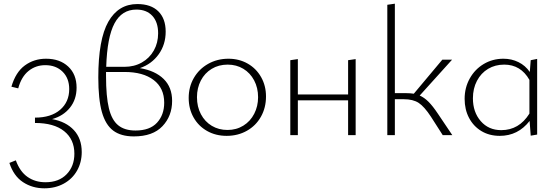

<svg xmlns="http://www.w3.org/2000/svg" viewBox="-20 -734 3024 1043"><path d="M424 92Q424 148 398.5 193Q373 238 326.5 263.5Q280 289 221 289Q156 289 105 255.5Q54 222 31 151L66 137Q88 198 129.5 227Q171 256 227 256Q300 256 342 212.5Q384 169 384 101Q384 23 328.5 -21.5Q273 -66 170 -66V-95Q257 -95 306.5 -137.5Q356 -180 356 -250Q356 -309 320 -344.5Q284 -380 226 -380Q174 -380 135 -348.5Q96 -317 79 -254L42 -263Q65 -342 115 -378.5Q165 -415 230 -415Q305 -415 350.5 -372.5Q396 -330 396 -258Q396 -194 360 -149Q324 -104 263 -87Q339 -73 381.5 -27Q424 19 424 92Z M915 -186Q915 -104 862.5 -48.5Q810 7 707 7Q637 7 595 -24.5Q553 -56 533.5 -125.5Q514 -195 514 -313Q514 -520 568.5 -616Q623 -712 726 -712Q800 -712 840 -672.5Q880 -633 880 -562Q880 -492 842 -439Q804 -386 740 -364Q823 -350 869 -305Q915 -260 915 -186ZM557 -371H656Q709 -371 750.5 -394.5Q792 -418 815.5 -459.5Q839 -501 839 -553Q839 -614 807.5 -648Q776 -682 721 -682Q642 -682 602 -607Q562 -532 557 -371ZM872 -176Q872 -256 814.5 -299.5Q757 -343 657 -343H556V-321Q556 -210 571.5 -146Q587 -82 622 -53.5Q657 -25 716 -25Q794 -25 833 -67.5Q872 -110 872 -176Z M1005 -202Q1005 -262 1033 -310.5Q1061 -359 1110.5 -387Q1160 -415 1221 -415Q1279 -415 1325.5 -388.5Q1372 -362 1398.5 -315Q1425 -268 1425 -210Q1425 -149 1397.5 -100Q1370 -51 1321 -23.5Q1272 4 1211 4Q1152 4 1105 -22.5Q1058 -49 1031.5 -96Q1005 -143 1005 -202ZM1382 -206Q1382 -257 1360.5 -297.5Q1339 -338 1301.5 -360.5Q1264 -383 1217 -383Q1168 -383 1130 -360Q1092 -337 1071 -296.5Q1050 -256 1050 -206Q1050 -154 1071.5 -113.5Q1093 -73 1130.5 -50.5Q1168 -28 1216 -28Q1264 -28 1302 -51.5Q1340 -75 1361 -116Q1382 -157 1382 -206Z M1912 -413V0H1871V-189H1598V0H1557V-407L1598 -413V-221H1871V-407Z M2437 0H2385L2321 -100Q2285 -155 2254.5 -175Q2224 -195 2174 -195H2125V0H2084V-708L2125 -714V-228H2186Q2208 -228 2228 -225L2383 -410H2436L2260 -215Q2285 -204 2308 -181Q2331 -158 2359 -116Z M2898 -414V-3L2863 3L2857 -77Q2794 4 2695 4Q2638 4 2595 -22Q2552 -48 2528 -93.5Q2504 -139 2504 -197Q2504 -258 2532 -308Q2560 -358 2608 -386.5Q2656 -415 2715 -415Q2759 -415 2796.5 -396.5Q2834 -378 2858 -343L2863 -407ZM2856 -117V-300Q2809 -383 2719 -383Q2670 -383 2631.5 -360Q2593 -337 2571 -295Q2549 -253 2549 -200Q2549 -125 2591.5 -76Q2634 -27 2703 -27Q2800 -27 2856 -117Z"/></svg>

Font: Ysabeau Infant Light
Style: Regular
Weight: 300
Designer: Christian Thalmann (Catharsis Fonts)
Version: Version 0.003